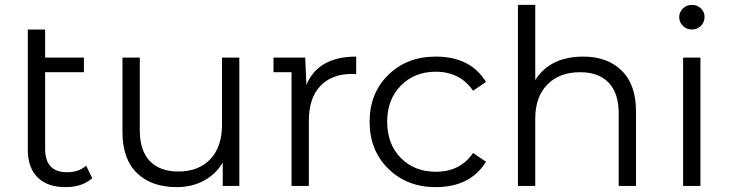

<svg xmlns="http://www.w3.org/2000/svg" viewBox="-20 -762 2990 787"><path d="M333 -83 358 -32Q318 5 248 5Q174 5 134 -35Q94 -75 94 -148V-641H165V-526H324V-466H165V-152Q165 -56 255 -56Q303 -56 333 -83Z M890 -526H961V0H893V-96Q865 -48 816 -21.5Q767 5 704 5Q601 5 541.5 -52.5Q482 -110 482 -221V-526H553V-228Q553 -145 594 -102Q635 -59 711 -59Q794 -59 842 -109.5Q890 -160 890 -250Z M1236 -414Q1284 -530 1440 -530V-458Q1437 -458 1431 -458.5Q1425 -459 1423 -459Q1340 -459 1293 -409.5Q1246 -360 1246 -268V0H1175V-466H1101V-526H1231Z M1766 5Q1648 5 1571.5 -70.5Q1495 -146 1495 -263Q1495 -380 1571.5 -455Q1648 -530 1766 -530Q1909 -530 1972 -426L1919 -390Q1866 -468 1766 -468Q1679 -468 1623 -411Q1567 -354 1567 -263Q1567 -171 1623 -114.5Q1679 -58 1766 -58Q1867 -58 1919 -135L1972 -99Q1908 5 1766 5Z M2371 -530Q2470 -530 2528.5 -472.5Q2587 -415 2587 -305V0H2516V-298Q2516 -380 2475 -423Q2434 -466 2358 -466Q2273 -466 2223.5 -415.5Q2174 -365 2174 -276V0H2103V-742H2174V-434Q2235 -530 2371 -530Z M2764 -692Q2764 -712 2779 -727Q2794 -742 2816 -742Q2838 -742 2853 -727.5Q2868 -713 2868 -693Q2868 -671 2853 -656Q2838 -641 2816 -641Q2794 -641 2779 -656Q2764 -671 2764 -692ZM2780 0V-526H2851V0Z"/></svg>

Font: mBank
Style: Regular
Weight: 400
Designer: Julieta Ulanovsky
Foundry: Julieta Ulanovsky
Version: Version 7.200;PS 007.200;hotconv 1.0.88;makeotf.lib2.5.64775